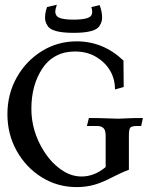

<svg xmlns="http://www.w3.org/2000/svg" viewBox="-20 -762 612 795"><path d="M297.4 12.7Q217.8 12.7 152.3 -28.3Q86.9 -69.3 48.8 -137.9Q10.7 -206.5 10.7 -289.1Q10.7 -372.1 48.8 -440.4Q86.9 -508.8 152.3 -549.8Q217.8 -590.8 297.4 -590.8Q407.7 -590.8 491.2 -511.2L492.2 -401.9L456.1 -391.6Q456.1 -435.5 435.5 -470Q415 -504.4 377.7 -526.6Q340.3 -548.8 290 -548.8Q267.6 -548.8 246.1 -543.9Q188.5 -528.3 155.8 -479Q109.9 -410.2 109.9 -311.5Q109.9 -217.8 162.1 -135.7Q196.3 -81.5 244.6 -52.2Q279.3 -31.2 317.9 -31.2Q370.6 -31.2 417.5 -70.3V-196.3Q417.5 -217.3 412.6 -226.1Q404.3 -240.2 383.8 -240.2H339.8L348.1 -273.4Q393.1 -273.4 437.5 -271.5Q453.6 -270.5 471.2 -270.5Q483.4 -270.5 493.7 -271.5Q526.4 -273.4 571.8 -273.4L564.5 -240.2H546.9Q528.3 -240.2 521 -234.9Q513.7 -229.5 513.7 -202.1V-59.1Q485.4 -48.8 443.4 -27.3Q419.9 -15.1 406.2 -9.8Q355.5 12.7 297.4 12.7ZM285.2 -626Q191.4 -626 176.3 -656.7Q166.5 -670.9 166.5 -688.5Q166.5 -710 174.8 -732.9L215.3 -742.2Q209 -724.1 209 -712.4Q209 -706.5 211.9 -701.2Q218.3 -680.7 284.7 -680.7Q347.7 -680.7 358.4 -698.7Q361.8 -705.1 361.8 -713.9Q361.8 -720.2 358.4 -732.9L392.6 -740.7Q402.8 -714.4 402.8 -688Q402.3 -670.4 393.1 -656.7Q377.9 -626 285.2 -626Z"/></svg>

Font: Quaaykop
Style: Medium
Weight: 500
Designer: Tup Wanders
Foundry: Free font, DO NOT SELL
Version: Version 1.00;July 31, 2023;FontCreator 11.5.0.2430 64-bit